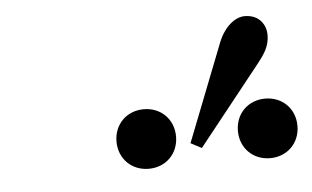

<svg xmlns="http://www.w3.org/2000/svg" viewBox="-32 -804 543 334"><g transform="rotate(-5 240.0 -637.0)"><path d="M376 -564C376 -534 398 -512 428 -512C458 -512 480 -534 480 -564C480 -594 458 -616 428 -616C398 -616 376 -594 376 -564ZM164 -564C164 -534 186 -512 216 -512C246 -512 268 -534 268 -564C268 -594 246 -616 216 -616C186 -616 164 -594 164 -564ZM292 -550 311 -540 420 -677C431 -691 442 -705 442 -726C442 -742 432 -762 405 -762C389 -762 370 -748 359 -721Z"/></g></svg>

Font: Old Standard
Style: Italic
Weight: 400
Italic angle: -15.2°
Designer: Alexey Kryukov <alexios@thessalonica.org.ru>
Version: Version 2.0